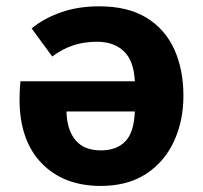

<svg xmlns="http://www.w3.org/2000/svg" viewBox="-20 -583 655 620"><path d="M300.5 -562.6Q393.3 -562.6 453.3 -525.6Q513.3 -488.7 542.8 -423.6Q572.3 -358.5 572.3 -273.8Q572.3 -192.8 541.8 -126.7Q511.3 -60.5 451.8 -21.5Q392.3 17.4 305.6 17.4Q185.1 17.4 114.1 -56.2Q43.1 -129.7 43.1 -262.6Q43.1 -275.9 43.8 -291.8Q44.6 -307.7 46.2 -320.5H415.4Q412.3 -386.7 380 -417.4Q347.7 -448.2 293.3 -448.2Q252.8 -448.2 217.4 -436.9Q182.1 -425.6 148.7 -400.5L82.1 -491.3Q121.5 -523.6 176.7 -543.1Q231.8 -562.6 300.5 -562.6ZM305.6 -97.4Q356.4 -97.4 384.6 -126.4Q412.8 -155.4 415.4 -223.1H194.9V-217.4Q197.4 -161 224.9 -129.2Q252.3 -97.4 305.6 -97.4Z"/></svg>

Font: FiraCode Nerd Font Mono
Style: Bold
Weight: 700
Monospace: yes
Designer: Carrois Corporate, Edenspiekermann AG, Nikita Prokopov
Foundry: Carrois Corporate, Edenspiekermann AG, Nikita Prokopov
Version: Version 6.002;Nerd Fonts 3.3.0